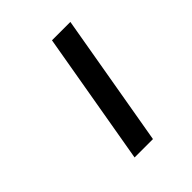

<svg xmlns="http://www.w3.org/2000/svg" viewBox="-139 -532 613 613"><g transform="rotate(-45 168.0 -225.5)"><path d="M277 -451H194L116 0H199Z"/></g></svg>

Font: Charger Monospace
Style: Regular
Weight: 400
Designer: Jasper
Foundry: Cannot Into Space Fonts
Version: Version 0.980